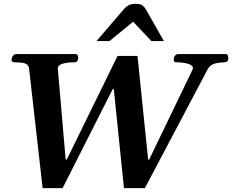

<svg xmlns="http://www.w3.org/2000/svg" viewBox="-20 -976 1215 1005"><path d="M203.1 8.8 132.8 -612.3Q131.3 -634.3 116.7 -641.4Q102.1 -648.4 84.7 -648.7Q67.4 -648.9 55.7 -649.9Q40.5 -651.4 40.5 -660.6Q40.5 -673.8 47.6 -683.3Q54.7 -692.9 62.5 -692.9H377Q384.3 -692.9 387 -685.1Q389.6 -677.2 389.2 -671.4Q388.7 -662.6 384 -656.2Q379.4 -649.9 369.6 -649.9Q328.6 -649.9 304.9 -641.6Q281.2 -633.3 282.7 -615.7L323.7 -141.1H329.6L595.2 -683.1H699.7L755.4 -140.6H760.7L987.3 -610.4Q989.7 -615.2 989.7 -619.1Q989.7 -634.8 963.6 -642.3Q937.5 -649.9 902.8 -649.9Q889.6 -649.9 889.6 -661.6Q889.6 -678.2 897 -685.5Q904.3 -692.9 911.6 -692.9H1162.6Q1169.9 -692.9 1172.6 -685.1Q1175.3 -677.2 1175.3 -670.9Q1174.3 -658.7 1169.2 -654.8Q1164.1 -650.9 1153.8 -649.9Q1141.6 -648.9 1125 -647.5Q1108.4 -646 1092.5 -638.7Q1076.7 -631.3 1066.4 -612.3L738.3 8.8H628.9L575.7 -509.3H569.8L307.6 8.8ZM485.4 -761.2 630.9 -931.2Q640.6 -941.9 654.3 -949Q668 -956.1 690.9 -956.1Q713.9 -956.1 725.6 -947.3Q737.3 -938.5 743.7 -926.8L837.9 -761.2H772.5L676.8 -862.3L553.2 -761.2Z"/></svg>

Font: Gelasio SemiBold
Style: Italic
Weight: 600
Italic angle: -8.5°
Designer: Eben Sorkin
Foundry: Eben Sorkin
Version: Version 1.008